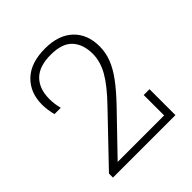

<svg xmlns="http://www.w3.org/2000/svg" viewBox="-167 -705 817 817"><g transform="rotate(-45 241.5 -296.5)"><path d="M47 0V-24L246 -232Q306 -294 332.5 -340.5Q359 -387 359 -433Q359 -490 328.5 -523.5Q298 -557 229 -557Q160 -557 126 -523Q92 -489 92 -428Q92 -412 94 -397.5Q96 -383 100 -367H62Q58 -383 55.5 -399.5Q53 -416 53 -433Q53 -505 99 -549Q145 -593 231 -593Q312 -593 357 -550.5Q402 -508 402 -435Q402 -397 388 -361.5Q374 -326 346 -288.5Q318 -251 276 -207L93 -17L77 -33H388V-156H423V0Z"/></g></svg>

Font: Rokkitt ExtraLight
Style: Regular
Weight: 250
Version: Version 3.103